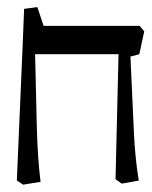

<svg xmlns="http://www.w3.org/2000/svg" viewBox="-20 -501 419 529"><path d="M76.7 -351.6 81.5 -147.9Q84 -61 91.8 0L43.5 7.8L26.4 -3.9L42 -366.2L46.4 -476.6L83 -481.4L100.1 -429.7H364.7L377.4 -414.6L363.8 -351.6L339.4 -345.2L349.1 -132.3Q352.5 -63 362.3 -3.4L315.4 4.9L298.3 -7.3L306.6 -351.6Z"/></svg>

Font: Neuton
Style: Regular
Weight: 400
Designer: Brian M Zick
Version: Version 1.3